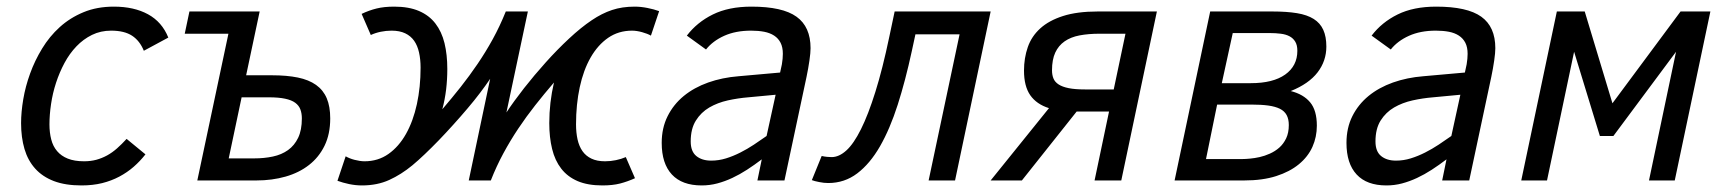

<svg xmlns="http://www.w3.org/2000/svg" viewBox="-20 -547 5231 582"><path d="M420.9 -79.1Q404.8 -58.6 385.3 -41.5Q365.7 -24.4 341.8 -11.7Q317.9 1 289.6 8.1Q261.2 15.1 227.1 15.1Q178.2 15.1 143.6 2Q108.9 -11.2 86.7 -35.9Q64.5 -60.5 54.2 -95.5Q43.9 -130.4 43.9 -173.8Q43.9 -207 50.5 -246.1Q57.1 -285.2 71.3 -324.2Q85.4 -363.3 107.7 -399.9Q129.9 -436.5 161.1 -464.8Q192.4 -493.2 233.2 -510Q273.9 -526.9 325.2 -526.9Q386.2 -526.9 428.7 -503.7Q471.2 -480.5 490.2 -433.1L416 -393.1Q403.8 -423.3 380.4 -438.7Q356.9 -454.1 316.9 -454.1Q285.2 -454.1 258.8 -441.2Q232.4 -428.2 211.7 -406.5Q190.9 -384.8 175.5 -356.2Q160.2 -327.6 149.9 -296.1Q139.6 -264.6 134.8 -231.9Q129.9 -199.2 129.9 -169.9Q129.9 -145 135.3 -124.3Q140.6 -103.5 153.1 -88.9Q165.5 -74.2 185.5 -66.2Q205.6 -58.1 234.9 -58.1Q254.9 -58.1 272 -62.7Q289.1 -67.4 304.7 -75.9Q320.3 -84.5 334.7 -97.2Q349.1 -109.9 363.8 -126Z M726.1 -318.8H804.2Q849.6 -318.8 882.8 -312Q916 -305.2 938 -289.6Q960 -273.9 970.5 -249Q981 -224.1 981 -188Q981 -140.6 963.9 -105.5Q946.8 -70.3 916.7 -46.9Q886.7 -23.4 845.7 -11.7Q804.7 0 757.3 0H578.1L672.4 -444.8H540L554.2 -512.2H767.1ZM751 -66.9Q780.8 -66.9 807.1 -72.5Q833.5 -78.1 853 -92Q872.6 -106 883.8 -129.4Q895 -152.8 895 -188Q895 -203.1 890.6 -215.1Q886.2 -227.1 875 -235.4Q863.8 -243.7 844.2 -247.8Q824.7 -252 794.9 -252H712.4L673.3 -66.9Z M1904.8 -6.8Q1882.3 3.4 1859.6 9.3Q1836.9 15.1 1806.2 15.1Q1761.7 15.1 1731 2Q1700.2 -11.2 1681.2 -35.9Q1662.1 -60.5 1653.6 -95.5Q1645 -130.4 1645 -173.8Q1645 -235.8 1659.2 -296.9Q1629.4 -262.2 1602.3 -227.8Q1575.2 -193.4 1551 -157.2Q1526.9 -121.1 1505.9 -82.3Q1484.9 -43.5 1467.8 0H1400.9L1465.8 -308.1Q1453.1 -289.1 1435.5 -265.9Q1418 -242.7 1397.2 -218.3Q1376.5 -193.8 1354.2 -169.2Q1332 -144.5 1310.1 -121.8Q1288.1 -99.1 1267.6 -79.6Q1247.1 -60.1 1230 -45.9Q1196.3 -18.1 1159.9 -1.5Q1123.5 15.1 1077.1 15.1Q1058.1 15.1 1038.3 11Q1018.6 6.8 1002.9 1L1027.8 -73.2Q1032.7 -70.3 1039.8 -67.4Q1046.9 -64.5 1054.7 -62.5Q1062.5 -60.5 1070.3 -59.3Q1078.1 -58.1 1085 -58.1Q1126 -58.1 1157.5 -80.3Q1189 -102.5 1210.7 -141.1Q1232.4 -179.7 1243.7 -231.4Q1254.9 -283.2 1254.9 -341.8Q1254.9 -367.2 1250.2 -387.9Q1245.6 -408.7 1235.4 -423.3Q1225.1 -438 1208.3 -446Q1191.4 -454.1 1167 -454.1Q1150.4 -454.1 1134 -450.7Q1117.7 -447.3 1104 -440.9L1076.2 -504.9Q1098.6 -515.6 1121.3 -521.2Q1144 -526.9 1174.8 -526.9Q1219.2 -526.9 1250 -513.7Q1280.8 -500.5 1299.8 -475.8Q1318.8 -451.2 1327.4 -416.3Q1335.9 -381.3 1335.9 -337.9Q1335.9 -306.2 1332.3 -275.6Q1328.6 -245.1 1320.8 -215.8Q1349.6 -249.5 1376.5 -283.4Q1403.3 -317.4 1427.7 -353.3Q1452.1 -389.2 1473.6 -428.2Q1495.1 -467.3 1513.2 -512.2H1580.1L1515.1 -206.1Q1537.6 -240.2 1568.6 -279.8Q1599.6 -319.3 1634.3 -357.9Q1668.9 -396.5 1705.1 -430.2Q1741.2 -463.9 1773.9 -485.8Q1804.2 -506.3 1835 -516.6Q1865.7 -526.9 1903.8 -526.9Q1922.4 -526.9 1942.4 -522.9Q1962.4 -519 1978 -513.2L1953.1 -439Q1948.2 -441.9 1941.2 -444.6Q1934.1 -447.3 1926.3 -449.5Q1918.5 -451.7 1910.6 -452.9Q1902.8 -454.1 1896 -454.1Q1855 -454.1 1823.5 -432.4Q1792 -410.6 1770.3 -372.6Q1748.5 -334.5 1737.3 -282.5Q1726.1 -230.5 1726.1 -169.9Q1726.1 -145 1730.7 -124.3Q1735.4 -103.5 1745.6 -88.9Q1755.9 -74.2 1772.7 -66.2Q1789.6 -58.1 1814 -58.1Q1830.6 -58.1 1846.9 -61.5Q1863.3 -64.9 1877 -70.8Z M2275.9 0 2289.1 -64Q2266.6 -46.9 2244.4 -32.5Q2222.2 -18.1 2199.7 -7.6Q2177.2 2.9 2154.3 9Q2131.3 15.1 2106.9 15.1Q2047.4 15.1 2016.6 -18.1Q1985.8 -51.3 1985.8 -113.8Q1985.8 -159.2 2003.7 -194.8Q2021.5 -230.5 2052.7 -256.1Q2084 -281.7 2126.7 -296.9Q2169.4 -312 2218.8 -315.9L2344.7 -327.1L2350.1 -352.1Q2353 -369.6 2353 -383.8Q2353 -403.8 2346.2 -417.2Q2339.4 -430.7 2326.7 -439Q2314 -447.3 2296.4 -450.7Q2278.8 -454.1 2256.8 -454.1Q2210 -454.1 2175.3 -438.5Q2140.6 -422.9 2120.1 -397L2062 -439Q2092.8 -479.5 2140.9 -503.2Q2189 -526.9 2257.8 -526.9Q2352.1 -526.9 2394.5 -496.3Q2437 -465.8 2437 -400.9Q2437 -387.2 2433.6 -363.5Q2430.2 -339.8 2424.8 -314L2357.9 0ZM2331.1 -259.8 2248 -252Q2217.3 -249.5 2186.3 -242.7Q2155.3 -235.8 2130.1 -221.2Q2105 -206.5 2089.4 -181.6Q2073.7 -156.7 2073.7 -118.2Q2073.7 -87.9 2090.8 -74Q2107.9 -60.1 2135.7 -60.1Q2158.7 -60.1 2180.7 -66.9Q2202.6 -73.7 2223.9 -84.5Q2245.1 -95.2 2265.1 -108.4Q2285.2 -121.6 2303.7 -134.8Z M2754.9 -442.9 2743.7 -391.1Q2724.6 -302.7 2701.2 -229.5Q2677.7 -156.2 2647.5 -103.5Q2617.2 -50.8 2578.6 -21.5Q2540 7.8 2490.7 7.8Q2484.9 7.8 2477.5 7.1Q2470.2 6.3 2463.4 4.9Q2456.5 3.4 2450.4 2Q2444.3 0.5 2440.9 -1L2470.7 -74.2Q2479 -72.3 2487.3 -71.5Q2495.6 -70.8 2501 -70.8Q2523.4 -70.8 2545.7 -91.1Q2567.9 -111.3 2589.8 -155.3Q2611.8 -199.2 2633.5 -268.6Q2655.3 -337.9 2675.8 -436L2691.9 -512.2H2982.9L2875 0H2794.9L2888.7 -442.9Z M3341.8 -209H3243.7L3077.6 0H2982.9L3159.7 -219.2Q3122.1 -231 3103 -258.3Q3084 -285.6 3084 -333Q3084 -371.1 3095.5 -404.1Q3106.9 -437 3133.3 -460.9Q3159.7 -484.9 3202.4 -498.5Q3245.1 -512.2 3307.6 -512.2H3486.8L3378.9 0H3297.9ZM3313 -444.8Q3279.3 -444.8 3252.4 -439.7Q3225.6 -434.6 3207 -421.6Q3188.5 -408.7 3178.7 -387.5Q3168.9 -366.2 3168.9 -334Q3168.9 -319.8 3173.3 -309.1Q3177.7 -298.3 3189 -291Q3200.2 -283.7 3219.5 -279.8Q3238.8 -275.9 3268.6 -275.9H3356L3391.6 -444.8Z M3892.6 -271Q3931.2 -261.2 3951.4 -236.8Q3971.7 -212.4 3971.7 -166Q3971.7 -131.8 3958.3 -101.8Q3944.8 -71.8 3917.2 -49.1Q3889.6 -26.4 3848.4 -13.2Q3807.1 0 3751.5 0H3540.5L3648.4 -512.2H3836.9Q3880.4 -512.2 3911.4 -507.1Q3942.4 -502 3962.2 -489.5Q3981.9 -477.1 3991.2 -456.5Q4000.5 -436 4000.5 -405.8Q4000.5 -362.3 3973.9 -327.6Q3947.3 -293 3892.6 -271ZM3771.5 -294.9Q3838.9 -294.9 3875.7 -321Q3912.6 -347.2 3912.6 -393.1Q3912.6 -410.2 3906.2 -420.7Q3899.9 -431.2 3888.9 -437Q3877.9 -442.9 3862.3 -444.8Q3846.7 -446.8 3828.6 -446.8H3716.8L3683.6 -294.9ZM3746.6 -64.9Q3755.4 -64.9 3769 -66.2Q3782.7 -67.4 3798.1 -70.8Q3813.5 -74.2 3829.3 -81.3Q3845.2 -88.4 3857.9 -99.6Q3870.6 -110.8 3878.7 -127.7Q3886.7 -144.5 3886.7 -168Q3886.7 -186 3880.1 -198.2Q3873.5 -210.4 3859.6 -217.3Q3845.7 -224.1 3824.5 -227.1Q3803.2 -230 3773.4 -230H3669.4L3635.7 -64.9Z M4351.6 0 4364.7 -64Q4342.3 -46.9 4320.1 -32.5Q4297.9 -18.1 4275.4 -7.6Q4252.9 2.9 4230 9Q4207 15.1 4182.6 15.1Q4123 15.1 4092.3 -18.1Q4061.5 -51.3 4061.5 -113.8Q4061.5 -159.2 4079.3 -194.8Q4097.2 -230.5 4128.4 -256.1Q4159.7 -281.7 4202.4 -296.9Q4245.1 -312 4294.4 -315.9L4420.4 -327.1L4425.8 -352.1Q4428.7 -369.6 4428.7 -383.8Q4428.7 -403.8 4421.9 -417.2Q4415 -430.7 4402.3 -439Q4389.6 -447.3 4372.1 -450.7Q4354.5 -454.1 4332.5 -454.1Q4285.6 -454.1 4251 -438.5Q4216.3 -422.9 4195.8 -397L4137.7 -439Q4168.5 -479.5 4216.6 -503.2Q4264.6 -526.9 4333.5 -526.9Q4427.7 -526.9 4470.2 -496.3Q4512.7 -465.8 4512.7 -400.9Q4512.7 -387.2 4509.3 -363.5Q4505.9 -339.8 4500.5 -314L4433.6 0ZM4406.7 -259.8 4323.7 -252Q4293 -249.5 4262 -242.7Q4231 -235.8 4205.8 -221.2Q4180.7 -206.5 4165 -181.6Q4149.4 -156.7 4149.4 -118.2Q4149.4 -87.9 4166.5 -74Q4183.6 -60.1 4211.4 -60.1Q4234.4 -60.1 4256.3 -66.9Q4278.3 -73.7 4299.6 -84.5Q4320.8 -95.2 4340.8 -108.4Q4360.8 -121.6 4379.4 -134.8Z M5056.6 0H4978.5L5060.5 -390.1L4870.6 -134.8H4829.6L4751.5 -390.1L4669.4 0H4591.3L4699.2 -512.2H4783.7L4867.7 -233.9L5074.2 -512.2H5164.6Z"/></svg>

Font: Clear Sans
Style: Italic
Weight: 400
Italic angle: -12°
Foundry: Intel Corporation
Version: Version 1.00